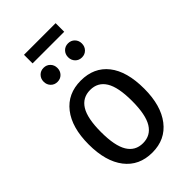

<svg xmlns="http://www.w3.org/2000/svg" viewBox="-258 -943 1043 1043"><g transform="rotate(-45 263.0 -421.5)"><path d="M477 -264Q477 -135 420 -61Q363 13 263 13Q162 13 105.5 -60Q49 -133 49 -263Q49 -393 106 -466Q163 -539 264 -539Q365 -539 421 -468Q477 -397 477 -264ZM144 -263Q144 -158 174 -108.5Q204 -59 263 -59Q322 -59 352.5 -108.5Q383 -158 383 -264Q383 -369 353 -418Q323 -467 264 -467Q205 -467 174.5 -418Q144 -369 144 -263ZM223 -677Q223 -654 208 -638.5Q193 -623 170 -623Q147 -623 132 -638.5Q117 -654 117 -677Q117 -700 132 -715.5Q147 -731 170 -731Q193 -731 208 -715.5Q223 -700 223 -677ZM411 -677Q411 -654 396 -638.5Q381 -623 358 -623Q335 -623 320 -638.5Q305 -654 305 -677Q305 -700 320 -715.5Q335 -731 358 -731Q381 -731 396 -715.5Q411 -700 411 -677ZM145 -790V-856H388V-790Z"/></g></svg>

Font: Fira Sans Condensed
Style: Regular
Weight: 400
Width: 3
Designer: bBox Type GmbH & Carrois Corporate GbR & Edenspiekermann AG
Foundry: bBox Type GmbH & Carrois Corporate GbR & Edenspiekermann AG
Version: Version 4.301